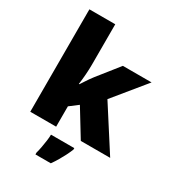

<svg xmlns="http://www.w3.org/2000/svg" viewBox="-228 -886 1116 1234"><g transform="rotate(30 329.5 -269.5)"><path d="M66 0V-760H258V-461Q258 -427 255 -386Q252 -345 247 -311H251Q259 -323 269 -338.5Q279 -354 290 -370Q301 -386 310 -397L434 -553H647L455 -318L659 0H441L320 -198L258 -151V0ZM428 72Q417 99 405 122.5Q393 146 379 170Q365 194 346 221H232V207Q238 186 243 159Q248 132 251.5 106Q255 80 255 61H428Z"/></g></svg>

Font: Noto Sans Symbols Black
Style: Regular
Weight: 900
Version: Version 2.002